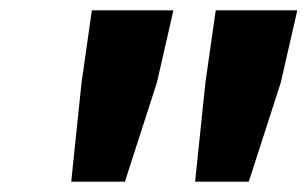

<svg xmlns="http://www.w3.org/2000/svg" viewBox="-20 -690 596 372"><path d="M118 -338 138 -530 158 -670H316L284 -530L222 -338ZM358 -338 378 -530 398 -670H556L524 -530L462 -338Z"/></svg>

Font: Source Sans 3 ExtraLight Black
Style: Italic
Weight: 900
Italic angle: -11°
Version: Version 3.052;hotconv 1.1.0;makeotfexe 2.6.0